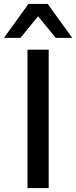

<svg xmlns="http://www.w3.org/2000/svg" viewBox="-45 -958 388 978"><path d="M95 0V-705H203V0ZM-25 -765 100 -938H198L323 -765H239L149 -875L59 -765Z"/></svg>

Font: Nunito Sans 9pt SemiBold
Style: Regular
Weight: 600
Version: Version 3.101;gftools[0.9.27]